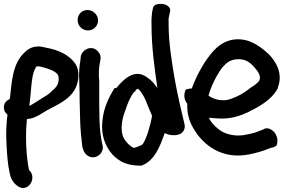

<svg xmlns="http://www.w3.org/2000/svg" viewBox="-22 -760 1444 977"><path d="M0 -199C3 -189 8 -184 16 -177C10 -132 8 -79 11 -28C14 27 17 77 28 124C34 156 51 175 68 187C119 224 170 147 126 105L125 103C111 31 106 -68 115 -154C121 -155 128 -156 134 -157C163 -163 191 -183 216 -198C255 -221 329 -247 361 -309C379 -344 387 -399 359 -439C325 -485 270 -506 219 -516C169 -528 168 -523 168 -523C145 -523 121 -512 104 -494C39 -436 38 -336 28 -256C1 -246 -7 -220 0 -199ZM127 -221C137 -291 137 -372 155 -407C165 -425 160 -422 170 -422H172C181 -423 185 -420 203 -416C242 -405 273 -391 276 -369C280 -330 264 -316 240 -295C227 -279 204 -269 179 -252C164 -243 146 -230 127 -221Z M373 -658C373 -627 398 -605 426 -605C454 -605 477 -628 477 -656C477 -685 452 -709 423 -709C392 -709 373 -684 373 -658ZM381 -352C381 -332 383 -311 383 -289C383 -267 383 -242 384 -217L386 -141C387 -104 393 -41 397 -13V-11C399 -6 400 -5 402 3C406 16 415 25 421 30C458 59 510 23 500 -20C481 -92 483 -200 483 -289V-355H482C480 -386 481 -415 486 -439L489 -457C493 -474 486 -487 479 -495C448 -536 395 -508 389 -473V-472L387 -452C382 -424 379 -389 381 -352Z M779 -312C765 -332 749 -352 727 -366C661 -416 601 -350 570 -312H561C533 -267 505 -212 499 -144C491 -74 513 -16 550 26C589 67 630 83 696 83H697C763 60 792 -13 816 -83C826 -78 843 -71 864 -72C876 -72 886 -75 895 -78C917 -92 922 -112 916 -132C899 -202 881 -279 867 -358C852 -446 836 -542 836 -636V-637C835 -656 836 -669 838 -677L843 -699C850 -723 826 -738 804 -740H803C788 -741 763 -740 757 -722L752 -698C750 -680 748 -661 749 -634C749 -522 764 -415 779 -312ZM602 -71C591 -111 600 -159 615 -196C627 -234 644 -274 662 -294H667V-300C676 -309 679 -309 684 -305C695 -295 712 -269 721 -245L740 -198C744 -190 746 -184 752 -170C742 -117 724 -55 704 -26C698 -20 651 -1 654 -10C635 -19 610 -46 602 -71Z M923 -304C909 -273 918 -248 931 -232C929 -183 940 -145 962 -107C1013 -19 1105 45 1225 29C1260 24 1290 16 1320 6L1357 -8C1372 -10 1380 -15 1384 -19L1385 -18C1398 -53 1382 -84 1363 -97C1351 -106 1338 -110 1323 -105L1322 -103L1283 -88C1267 -82 1245 -77 1215 -72C1161 -65 1112 -82 1086 -106C1067 -122 1051 -138 1041 -161C1056 -159 1076 -158 1095 -157C1152 -154 1201 -171 1238 -188C1288 -213 1360 -249 1392 -312V-316C1420 -387 1380 -450 1344 -486C1312 -515 1275 -543 1231 -555C1144 -576 1084 -530 1046 -479C1011 -435 977 -373 954 -310C938 -309 929 -306 923 -304ZM1039 -273C1052 -323 1081 -378 1107 -414C1130 -441 1149 -455 1179 -458C1225 -463 1250 -443 1273 -417C1292 -396 1307 -372 1298 -351C1291 -339 1271 -324 1251 -312C1224 -289 1189 -269 1151 -256C1111 -242 1069 -253 1039 -273Z"/></svg>

Font: Stray Cat
Style: ExBlkCn
Weight: 1000
Version: Version 1.0